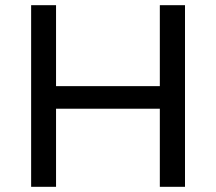

<svg xmlns="http://www.w3.org/2000/svg" viewBox="-20 -720 833 740"><path d="M100 -700H196V-388H596V-700H693V0H596V-301H196V0H100Z"/></svg>

Font: Gontserrat
Style: Regular
Weight: 400
Designer: Julieta Ulanovsky
Foundry: Julieta Ulanovsky
Version: Version 6.001